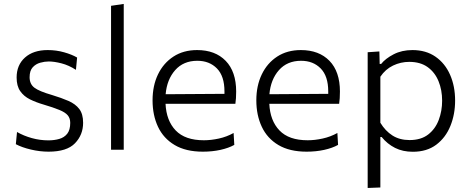

<svg xmlns="http://www.w3.org/2000/svg" viewBox="-20 -761 2388 976"><path d="M227 10Q182.5 10 137 -0.8Q91.5 -11.5 60.5 -28L66.5 -90Q100.5 -70.5 141.8 -59Q183 -47.5 226 -47.5Q256 -47.5 281.2 -54.8Q306.5 -62 321.8 -81.2Q337 -100.5 337 -136.5Q337 -160 324.2 -175Q311.5 -190 281.8 -202.2Q252 -214.5 201.5 -229.5Q163.5 -240.5 132.2 -256Q101 -271.5 82.8 -297.8Q64.5 -324 64.5 -367Q64.5 -430.5 107 -468.5Q149.5 -506.5 222.5 -506.5Q266 -506.5 305.8 -495.2Q345.5 -484 372 -468.5L366 -406Q329.5 -429.5 292.5 -439Q255.5 -448.5 228 -448.5Q207 -448.5 184.5 -442.2Q162 -436 146.2 -418.8Q130.5 -401.5 130.5 -368.5Q130.5 -333.5 155.2 -315Q180 -296.5 244.5 -278Q292.5 -263.5 328 -248Q363.5 -232.5 383 -207Q402.5 -181.5 402.5 -137Q402.5 -75.5 361.2 -32.8Q320 10 227 10Z M544.5 0V-731.5L609 -741V0Z M1011.5 10Q924.5 10 867.8 -23.8Q811 -57.5 783.2 -116.5Q755.5 -175.5 755.5 -251Q755.5 -325.5 783.2 -383Q811 -440.5 861.8 -473.5Q912.5 -506.5 982 -506.5Q1074 -506.5 1127.2 -451.8Q1180.5 -397 1180.5 -295.5Q1180.5 -259.5 1176.5 -233.5H821.5Q825.5 -147.5 873.2 -97.8Q921 -48 1016.5 -48Q1053 -48 1092.8 -56.8Q1132.5 -65.5 1167.5 -85L1171 -24.5Q1142.5 -8.5 1100.8 0.8Q1059 10 1011.5 10ZM983 -452Q912.5 -452 870.5 -404.5Q828.5 -357 822 -282L1121 -284Q1121 -290 1121 -296.5Q1121 -374 1082.8 -413Q1044.5 -452 983 -452Z M1539 10Q1452 10 1395.2 -23.8Q1338.5 -57.5 1310.8 -116.5Q1283 -175.5 1283 -251Q1283 -325.5 1310.8 -383Q1338.5 -440.5 1389.2 -473.5Q1440 -506.5 1509.5 -506.5Q1601.5 -506.5 1654.8 -451.8Q1708 -397 1708 -295.5Q1708 -259.5 1704 -233.5H1349Q1353 -147.5 1400.8 -97.8Q1448.5 -48 1544 -48Q1580.5 -48 1620.2 -56.8Q1660 -65.5 1695 -85L1698.5 -24.5Q1670 -8.5 1628.2 0.8Q1586.5 10 1539 10ZM1510.5 -452Q1440 -452 1398 -404.5Q1356 -357 1349.5 -282L1648.5 -284Q1648.5 -290 1648.5 -296.5Q1648.5 -374 1610.2 -413Q1572 -452 1510.5 -452Z M1849 194.5V-495.5L1908.5 -499.5L1910 -436H1917.5Q1939.5 -463.5 1981 -485Q2022.5 -506.5 2076.5 -506.5Q2145 -506.5 2193.5 -473Q2242 -439.5 2267.8 -381.2Q2293.5 -323 2293.5 -249.5Q2293.5 -180 2269.5 -120.8Q2245.5 -61.5 2197.8 -25.5Q2150 10.5 2078.5 10.5Q2027.5 10.5 1988.2 -9.2Q1949 -29 1920 -64.5H1913.5V192ZM2062 -49Q2120 -49 2156.5 -77.2Q2193 -105.5 2210.2 -151.2Q2227.5 -197 2227.5 -249Q2227.5 -303.5 2209.2 -348.2Q2191 -393 2154 -419.8Q2117 -446.5 2060.5 -446.5Q2017 -446.5 1978 -427.8Q1939 -409 1913.5 -371V-137Q1938.5 -95.5 1975 -72.2Q2011.5 -49 2062 -49Z"/></svg>

Font: Heraclito Light
Style: Regular
Weight: 300
Designer: Kostas Bartsokas (font) & Cristiano Sobral (main changes)
Foundry: Kostas Bartsokas (font) & Cristiano Sobral (main changes)
Version: Version 1.00;July 8, 2020;FontCreator 13.0.0.2655 64-bit